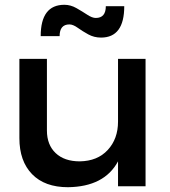

<svg xmlns="http://www.w3.org/2000/svg" viewBox="-20 -778 711 802"><path d="M270 -676Q229 -676 229 -627H150Q150 -758 249 -758Q275 -758 299.5 -744Q324 -730 344.5 -716.5Q365 -703 380 -703Q422 -703 422 -752H499Q499 -621 402 -621Q373 -621 348.5 -634.5Q324 -648 304.5 -662Q285 -676 270 -676ZM473 -532H588V0H473V-104Q416 2 264 4Q167 4 114 -50.5Q61 -105 61 -201V-532H176V-233Q176 -173 212.5 -138.5Q249 -104 313 -104Q387 -105 430 -151.5Q473 -198 473 -270Z"/></svg>

Font: Steamflix Grotesk
Style: Regular
Weight: 400
Designer: Julieta Ulanovsky
Foundry: Julieta Ulanovsky
Version: Version 4.000;PS 004.000;hotconv 1.0.88;makeotf.lib2.5.64775